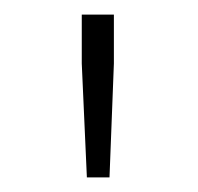

<svg xmlns="http://www.w3.org/2000/svg" viewBox="-20 -783 271 263"><path d="M99 -540 92 -696V-763H136V-696L130 -540Z"/></svg>

Font: Noto Sans JP Thin Thin
Style: Regular
Weight: 250
Version: Version 2.004-H2;hotconv 1.0.118;makeotfexe 2.5.65603